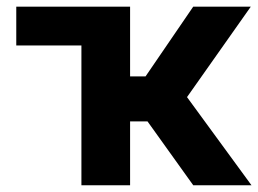

<svg xmlns="http://www.w3.org/2000/svg" viewBox="-20 -550 767 570"><path d="M366.2 -323.2H412.1L553.7 -530.3H724.6L535.2 -261.7L726.6 0H553.7L418 -189.5H366.2V0H221.7V-415H28.3V-530.3H366.2Z"/></svg>

Font: Pretendard JP
Style: Bold
Weight: 700
Designer: Base glyphs from Inter by Rasmus Andersson; Hangeul glyphs from Noto Sans CJK(Source Han Sans) by Jang Soo-young and Kan
Foundry: Kil Hyung-jin
Version: Version 1.309